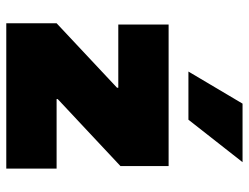

<svg xmlns="http://www.w3.org/2000/svg" viewBox="-108 -664 773 596"><g transform="rotate(90 278.0 -366.5)"><path d="M52.7 -156.2 252.9 -343.8V-347.7H56.6V-503.9H496.1V-354.5L288.1 -159.7V-156.2H503.9V0H52.7ZM202.6 -565.4 302.2 -733.4H483.9L352.1 -565.4Z"/></g></svg>

Font: Wanted Sans Black
Style: Regular
Weight: 900
Designer: Original Design by Kil Hyung-jin and Kang Hanbin, Wanted Lab, Inc; Hangeul from Source Han Sans by Jang Soo-young and Ka
Foundry: Wanted Lab, Inc.
Version: Version 1.003